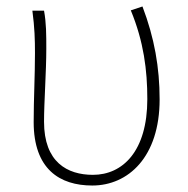

<svg xmlns="http://www.w3.org/2000/svg" viewBox="-20 -560 582 593"><path d="M265 13C376 13 473 -75 473 -253C473 -351 457 -443 420 -540L384 -528C424 -431 435 -343 435 -254C435 -93 359 -20 267 -20C188 -20 116 -59 116 -184C116 -245 123 -338 123 -409C123 -453 123 -489 116 -527H80C87 -474 88 -438 88 -396C88 -325 84 -254 84 -183C84 -38 164 13 265 13Z"/></svg>

Font: Noto Sans T Chinese Thin
Style: Regular
Weight: 100
Designer: Ryoko NISHIZUKA (kana & ideographs); Paul D. Hunt (Latin, Greek & Cyrillic); Wenlong ZHANG (bopomofo); Sandoll Communica
Foundry: Adobe Systems Incorporated
Version: Version 1.000;PS 1;hotconv 1.0.78;makeotf.lib2.5.61930